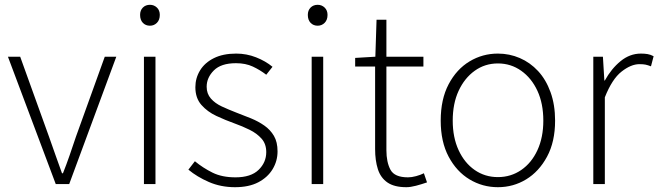

<svg xmlns="http://www.w3.org/2000/svg" viewBox="-20 -766 2740 799"><path d="M212 0 13 -530H64L184 -197Q198 -158 211.5 -119Q225 -80 238 -45H242Q256 -80 269.5 -119Q283 -158 296 -197L416 -530H464L268 0Z M579 0V-530H627V0ZM604 -659Q586 -659 574.5 -671Q563 -683 563 -704Q563 -723 574.5 -734.5Q586 -746 604 -746Q621 -746 633 -734.5Q645 -723 645 -704Q645 -683 633 -671Q621 -659 604 -659Z M958 13Q899 13 849.5 -8.5Q800 -30 764 -60L791 -95Q825 -67 864.5 -47.5Q904 -28 960 -28Q1024 -28 1056 -59Q1088 -90 1088 -133Q1088 -167 1068.5 -189Q1049 -211 1018.5 -226Q988 -241 957 -252Q918 -266 880.5 -283.5Q843 -301 818 -329.5Q793 -358 793 -403Q793 -441 812.5 -473Q832 -505 870 -524Q908 -543 963 -543Q1006 -543 1045.5 -527.5Q1085 -512 1114 -488L1088 -455Q1062 -475 1032 -489Q1002 -503 962 -503Q900 -503 870 -473Q840 -443 840 -405Q840 -376 857.5 -356Q875 -336 903 -323Q931 -310 962 -298Q994 -286 1024.5 -273.5Q1055 -261 1080 -243.5Q1105 -226 1120 -200.5Q1135 -175 1135 -136Q1135 -96 1114.5 -62Q1094 -28 1055 -7.5Q1016 13 958 13Z M1277 0V-530H1325V0ZM1302 -659Q1284 -659 1272.5 -671Q1261 -683 1261 -704Q1261 -723 1272.5 -734.5Q1284 -746 1302 -746Q1319 -746 1331 -734.5Q1343 -723 1343 -704Q1343 -683 1331 -671Q1319 -659 1302 -659Z M1671 13Q1621 13 1592.5 -6.5Q1564 -26 1552.5 -62Q1541 -98 1541 -146V-489H1458V-525L1542 -530L1547 -684H1588V-530H1742V-489H1588V-141Q1588 -91 1605 -59.5Q1622 -28 1678 -28Q1693 -28 1711.5 -33Q1730 -38 1744 -45L1757 -7Q1734 1 1711 7Q1688 13 1671 13Z M2052 13Q1988 13 1934 -19.5Q1880 -52 1847 -114Q1814 -176 1814 -264Q1814 -353 1847 -415.5Q1880 -478 1934 -510.5Q1988 -543 2052 -543Q2100 -543 2143 -524.5Q2186 -506 2219 -470.5Q2252 -435 2271 -382.5Q2290 -330 2290 -264Q2290 -176 2256.5 -114Q2223 -52 2169.5 -19.5Q2116 13 2052 13ZM2052 -29Q2106 -29 2149 -58.5Q2192 -88 2216.5 -141Q2241 -194 2241 -264Q2241 -335 2216.5 -388Q2192 -441 2149 -471.5Q2106 -502 2052 -502Q1998 -502 1955.5 -471.5Q1913 -441 1888.5 -388Q1864 -335 1864 -264Q1864 -194 1888.5 -141Q1913 -88 1955.5 -58.5Q1998 -29 2052 -29Z M2449 0V-530H2489L2495 -431H2497Q2524 -480 2562.5 -511.5Q2601 -543 2647 -543Q2662 -543 2674.5 -541Q2687 -539 2700 -532L2689 -490Q2676 -495 2666.5 -497Q2657 -499 2641 -499Q2606 -499 2566.5 -468Q2527 -437 2497 -361V0Z"/></svg>

Font: Noto Sans KR Thin ExtraLight
Style: Regular
Weight: 250
Version: Version 2.004-H2;hotconv 1.0.118;makeotfexe 2.5.65603